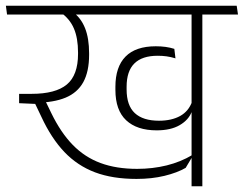

<svg xmlns="http://www.w3.org/2000/svg" viewBox="-36 -648 848 668"><path d="M668 -607.5H630.5V0H668ZM567.5 -597.5H792L787.5 -628H563.5ZM-11.5 -597.5H741.5L737.5 -628H-15.5ZM274 -462.5Q274 -514.5 260 -549.8Q246 -585 218.5 -605.5H174Q206.5 -583 221 -549.2Q235.5 -515.5 235.5 -465.5V-460.5Q235.5 -386.5 196.5 -354Q157.5 -321.5 74 -321.5H30.5L59 -290.5H86.5Q150.5 -291 192 -308.2Q233.5 -325.5 253.8 -362.2Q274 -399 274 -457.5ZM610 -64 633.5 -103.5V-109Q592.5 -84.5 543.8 -72.5Q495 -60.5 441 -60.5Q368.5 -60.5 313.8 -80.8Q259 -101 217.2 -143.8Q175.5 -186.5 142.5 -254.5L119 -303L30.5 -321.5V-289L86.5 -286.5L108 -241.5Q142.5 -167 188 -119.2Q233.5 -71.5 294.5 -48.5Q355.5 -25.5 439 -25.5Q492 -25.5 536.2 -36.2Q580.5 -47 610 -64ZM509 -194.5Q558 -194.5 589 -212.5Q620 -230.5 631 -259H635L632.5 -295Q620.5 -261 590.8 -244.5Q561 -228 517 -228Q461.5 -228 433 -254.5Q404.5 -281 404.5 -337V-346Q404.5 -400.5 431.5 -427.2Q458.5 -454 512.5 -454Q529 -454 543.5 -452Q558 -450 574.5 -445L570.5 -478Q556.5 -482.5 540.2 -484.8Q524 -487 506 -487Q436 -487 400.8 -451.2Q365.5 -415.5 365.5 -346V-335.5Q365.5 -264.5 403 -229.5Q440.5 -194.5 509 -194.5Z"/></svg>

Font: Anek Devanagari Medium ExtraLight
Style: Regular
Weight: 250
Version: Version 1.003